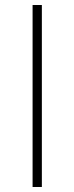

<svg xmlns="http://www.w3.org/2000/svg" viewBox="-20 -746 297 766"><path d="M110 -726H147V0H110Z"/></svg>

Font: SpoqaHanSansJP-Thin
Style: Regular
Weight: 250
Designer: [Source Han Sans]
Ryoko NISHIZUKA  (kana & ideographs); Paul D. Hunt (Latin, Greek & Cyrillic); Wenlong ZHANG  (bopomofo
Foundry: Spoqa (http://bi.spoqa.com)
Version: Version 1.002.20150607